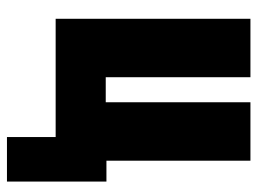

<svg xmlns="http://www.w3.org/2000/svg" viewBox="-114 -486 740 552"><g transform="rotate(90 256.0 -210.0)"><path d="M442 -560V-146H502V140H374V0H34V-560H202V-144H274V-560Z"/></g></svg>

Font: Tektur Condensed
Style: Bold
Weight: 700
Width: 3
Designer: Adam Jagosz
Foundry: Adam Jagosz
Version: Version 1.005;gftools[0.9.30]